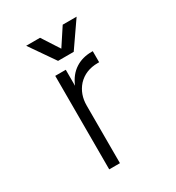

<svg xmlns="http://www.w3.org/2000/svg" viewBox="-173 -818 845 924"><g transform="rotate(-30 250.0 -356.5)"><path d="M162.1 1H221.7V-319.3Q221.7 -381.8 259.8 -424.8Q301.8 -469.7 370.1 -469.7H377.9V-531.2H372.1Q320.3 -531.2 282.2 -506.8Q242.2 -481.4 220.7 -429.7V-518.6H162.1ZM190.4 -713.9H113.3L210 -574.2H296.9L393.6 -713.9H316.4L252.9 -617.2Z"/></g></svg>

Font: DotumChe
Style: Regular
Weight: 400
Monospace: yes
Version: Version 2.21